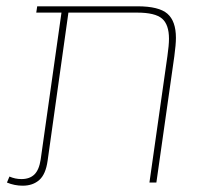

<svg xmlns="http://www.w3.org/2000/svg" viewBox="-20 -579 653 609"><path d="M538 -459Q538 -438 533 -401L476 0H454L511 -401Q516 -436 516 -456Q516 -501 494 -520Q472 -539 415 -539H197L131 -69Q125 -26 104.5 -8Q84 10 52 10Q26 10 2 0L10 -19Q28 -11 48 -11Q74 -11 89 -25.5Q104 -40 109 -73L175 -539H95L98 -559H416Q484 -559 511 -535.5Q538 -512 538 -459Z"/></svg>

Font: FiraGO Thin
Style: Italic
Weight: 100
Italic angle: -8°
Designer: bBox Type GmbH
Foundry: bBox Type GmbH
Version: Version 1.001